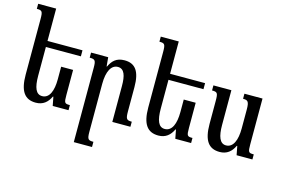

<svg xmlns="http://www.w3.org/2000/svg" viewBox="-119 -1030 2270 1537"><g transform="rotate(15 1016.0 -262.0)"><path d="M431 -321H332V-217C332 -122 306 -54 245 -54C194 -54 173 -105 173 -204V-442H463V-492H173V-760H24V-718C68 -718 74 -711 74 -645V-186C74 -49 118 10 209 10C269 10 306 -22 330 -73H334L348 0H479V-42C435 -42 431 -47 431 -113Z M992 -42C949 -42 941 -50 941 -116V-315C941 -444 900 -502 810 -502C741 -502 709 -466 686 -417H683L676 -492H534V-450C579 -450 586 -441 586 -380V236H737V193C694 193 685 187 685 124V-273C685 -378 718 -437 772 -437C826 -437 842 -382 842 -298V0H992Z M1447 -321H1348V-217C1348 -122 1322 -54 1261 -54C1210 -54 1189 -105 1189 -204V-442H1479V-492H1189V-760H1040V-718C1084 -718 1090 -711 1090 -645V-186C1090 -49 1134 10 1225 10C1285 10 1322 -22 1346 -73H1350L1364 0H1495V-42C1451 -42 1447 -47 1447 -113Z M1733 10C1793 10 1830 -22 1854 -73H1858L1872 0H2003V-42C1959 -42 1955 -47 1955 -113V-492H1805V-450C1844 -450 1856 -442 1856 -374V-217C1856 -122 1829 -54 1769 -54C1717 -54 1697 -110 1697 -204V-492H1548V-450C1592 -450 1598 -443 1598 -377V-186C1598 -49 1642 10 1733 10Z"/></g></svg>

Font: Noto Serif Armenian ExtraCondensed SemiBold
Style: Regular
Weight: 600
Width: 2
Designer: Monotype Design Team
Foundry: Monotype Imaging Inc.
Version: Version 2.008